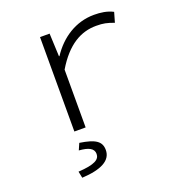

<svg xmlns="http://www.w3.org/2000/svg" viewBox="-147 -696 994 1074"><g transform="rotate(-20 350.0 -159.0)"><path d="M206 -562V0H273V-344C347 -468 431 -514 522 -514C565 -514 586 -509 627 -494L644 -553C609 -571 571 -576 532 -576C422 -576 331 -515 272 -425H269L263 -562ZM151 219 159 258C273 252 336 220 336 157C336 106 303 83 210 69L193 108C248 112 280 126 280 160C280 193 250 213 151 219Z"/></g></svg>

Font: Kawkab Mono Light
Style: Regular
Weight: 300
Monospace: yes
Designer: Abdullah Arif
Foundry: Abdullah Arif
Version: Version 1.000;PS 000.500;hotconv 1.0.88;makeotf.lib2.5.64775